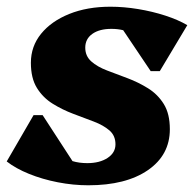

<svg xmlns="http://www.w3.org/2000/svg" viewBox="-39 -536 578 572"><path d="M224 16Q179 16 133 7Q87 -2 47.5 -18Q8 -34 -19 -55L61 -193H88L177 -56Q197 -50 221 -50Q258 -50 281.5 -65.5Q305 -81 305 -106Q305 -132 287 -147.5Q269 -163 240 -174Q211 -185 179 -197Q147 -209 118 -227Q89 -245 71 -274Q53 -303 53 -349Q53 -398 83.5 -435.5Q114 -473 167.5 -494.5Q221 -516 290 -516Q330 -516 372.5 -509Q415 -502 453.5 -489.5Q492 -477 519 -461L437 -324H410L328 -446Q312 -450 293 -450Q257 -450 236 -435Q215 -420 215 -394Q215 -369 233 -353Q251 -337 280 -326Q309 -315 341 -303Q373 -291 402 -273Q431 -255 449 -226Q467 -197 467 -151Q467 -74 401.5 -29Q336 16 224 16Z"/></svg>

Font: Platypi ExtraBold
Style: Italic
Weight: 800
Italic angle: -13°
Designer: David Sargent
Foundry: Bolt Cutter Type
Version: Version 1.200; ttfautohint (v1.8.4.7-5d5b)